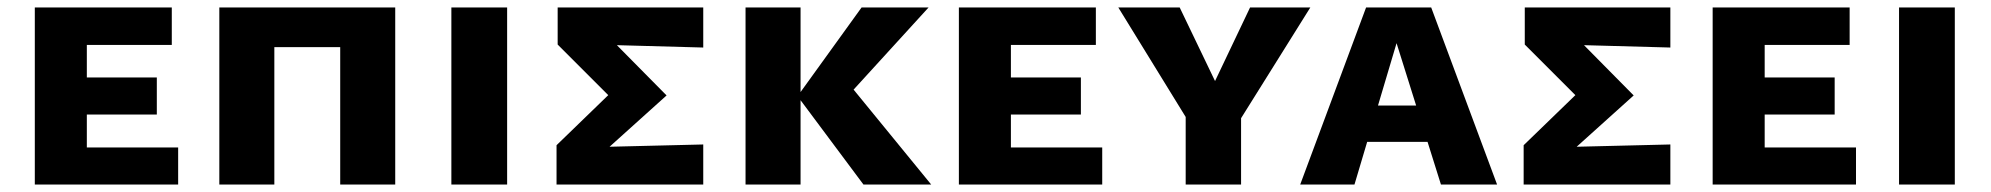

<svg xmlns="http://www.w3.org/2000/svg" viewBox="-20 -493 5321 513"><path d="M73 0V-473H212V0ZM123 0V-99H456V0ZM123 -187V-286H399V-187ZM123 -373V-473H439V-373Z M889 0V-473H1036V0ZM566 0V-473H713V0ZM619 -367V-473H981V-367Z M1186 0V-473H1335V0Z M1467 0V-105L1656 -288L1654 -190L1470 -374V-473H1859V-366L1603 -373L1586 -415L1761 -238L1571 -67V-100L1859 -107V0Z M2287 0 2111 -236 2282 -473H2461L2210 -198L2226 -296L2468 0ZM1972 0V-473H2119V0Z M2542 0V-473H2681V0ZM2592 0V-99H2925V0ZM2592 -187V-286H2868V-187ZM2592 -373V-473H2908V-373Z M3152 -174 2968 -473H3132L3242 -244H3211L3320 -473H3481L3294 -174ZM3148 0V-216H3296V0Z M3454 0 3630 -473H3804L3980 0H3830L3695 -430H3727L3599 0ZM3558 -114 3592 -211H3822L3867 -114Z M4051 0V-105L4240 -288L4238 -190L4054 -374V-473H4443V-366L4187 -373L4170 -415L4345 -238L4155 -67V-100L4443 -107V0Z M4556 0V-473H4695V0ZM4606 0V-99H4939V0ZM4606 -187V-286H4882V-187ZM4606 -373V-473H4922V-373Z M5054 0V-473H5203V0Z"/></svg>

Font: Ysabeau SC ExtraBold
Style: Regular
Weight: 800
Designer: Christian Thalmann (Catharsis Fonts)
Version: Version 2.001;gftools[0.9.30]; featfreeze: smcp